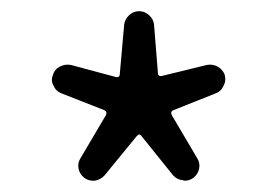

<svg xmlns="http://www.w3.org/2000/svg" viewBox="-20 -814 499 345"><path d="M168 -499Q161.1 -491.2 150.4 -489.3Q148.4 -489.3 147.5 -489.3Q138.7 -489.3 131.8 -494.1Q123 -501 121.1 -511.2Q119.1 -521.5 125 -530.3L169.9 -606.4Q173.8 -613.3 167 -616.2L89.8 -646.5Q80.1 -650.4 76.2 -660.2Q73.2 -665 73.2 -670.9Q73.2 -674.8 75.2 -679.7Q78.1 -689.5 87.4 -694.3Q96.7 -699.2 107.4 -697.3L187.5 -675.8Q195.3 -673.8 195.3 -681.6L203.1 -769.5Q204.1 -779.3 211.9 -786.6Q219.7 -793.9 230 -793.9Q240.2 -793.9 248 -786.6Q255.9 -779.3 256.8 -769.5L263.7 -683.6Q263.7 -675.8 271.5 -677.7L351.6 -697.3Q362.3 -699.2 371.1 -694.3Q379.9 -689.5 383.8 -679.7Q384.8 -675.8 384.8 -670.9Q384.8 -666 381.8 -660.2Q377.9 -650.4 368.2 -646.5L292 -616.2Q285.2 -613.3 289.1 -606.4L334 -530.3Q339.8 -521.5 337.9 -511.2Q335.9 -501 327.1 -494.1Q320.3 -489.3 311.5 -489.3Q310.5 -489.3 308.6 -490.2Q297.9 -491.2 291 -499L234.4 -569.3Q230.5 -575.2 225.6 -569.3Z"/></svg>

Font: Gen Jyuu Gothic Normal
Style: Regular
Weight: 300
Designer: [Source Han Sans]
Ryoko NISHIZUKA  (kana & ideographs); Paul D. Hunt (Latin, Greek & Cyrillic); Wenlong ZHANG  (bopomofo
Version: Version 1.002.20150607